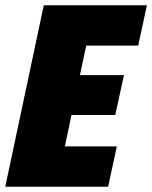

<svg xmlns="http://www.w3.org/2000/svg" viewBox="-30 -708 577 728"><path d="M-10 0 136 -688H527L494 -535H297L273 -423H440L407 -272H241L216 -153H413L380 0Z"/></svg>

Font: Saira SemiCondensed Black
Style: Italic
Weight: 900
Width: 4
Italic angle: -12°
Designer: Hector Gatti with collaboration of the Omnibus-Type team
Foundry: Omnibus-Type
Version: Version 1.101